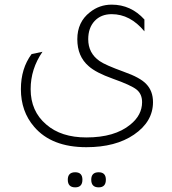

<svg xmlns="http://www.w3.org/2000/svg" viewBox="-20 -444 739 827"><path d="M602 -309Q541 -383 461 -383Q415 -383 387.5 -353.5Q360 -324 360 -275Q360 -215 409 -181Q433 -164 513 -135Q584 -110 610 -82Q639 -52 639 -4Q639 80 557 136Q478 190 352 190Q202 190 127 102Q70 36 70 -60Q70 -149 116 -211L163 -221Q112 -147 112 -60Q112 35 179 92Q243 148 352 148Q474 148 541 93Q592 52 592 -4Q592 -39 568.5 -58Q545 -77 466 -105Q393 -131 362 -159Q313 -201 313 -275Q313 -349 367 -391Q408 -424 461 -424Q544 -424 602 -360ZM304 363Q272 363 272 330Q272 298 304 298Q335 298 335 330Q335 363 304 363ZM405 363Q373 363 373 330Q373 298 405 298Q436 298 436 330Q436 363 405 363Z"/></svg>

Font: TajawalTap
Style: Regular
Weight: 300
Designer: Boutros Fonts
Foundry: Created by Boutros International 2017
Version: Version 2.700